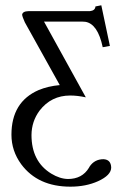

<svg xmlns="http://www.w3.org/2000/svg" viewBox="-20 -471 488 720"><path d="M316.9 -429.2Q336.9 -431.2 337.9 -446.8L359.9 -451.2L392.1 -298.8L365.2 -293.9Q346.7 -381.3 300.3 -389.2Q293.9 -390.1 287.1 -390.1H145L301.8 -106Q270.5 -112.8 243.2 -112.8Q171.9 -112.8 128.4 -56.2Q98.6 -16.1 98.1 35.2Q98.1 134.8 172.4 180.2Q204.6 199.7 234.9 200.2Q288.1 200.2 313.5 158.2Q314.9 155.8 315.9 153.8Q334.5 126 368.2 126Q396 127.4 397 157.2Q397 186 347.7 208.5Q302.2 229 244.1 229Q122.1 229 59.6 145Q22.9 94.7 22.9 34.2Q22.9 -88.9 125 -133.3Q160.2 -147.9 204.1 -151.9L73.2 -387.2Q63.5 -408.7 63 -416Q64.9 -428.7 86.9 -429.2Z"/></svg>

Font: Linux Biolinum Capitals O
Style: Small Caps
Weight: 400
Designer: Philipp H. Poll
Foundry: Philipp H. Poll
Version: Version 1.0.4